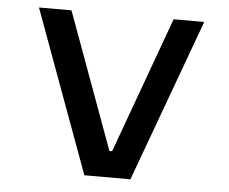

<svg xmlns="http://www.w3.org/2000/svg" viewBox="-46 -653 843 706"><g transform="rotate(5 375.0 -300.0)"><path d="M70 -600H190L374 -97H384L567 -600H680L460 0H290Z"/></g></svg>

Font: Martian Mono VF sWd Rg
Style: Regular
Weight: 400
Width: 6
Monospace: yes
Designer: Roman Shamin
Foundry: Evil Martians
Version: Version 1.100